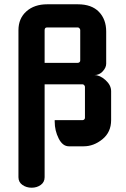

<svg xmlns="http://www.w3.org/2000/svg" viewBox="-20 -682 586 895"><path d="M66 -541Q66 -596 103 -629Q140 -662 200 -662H343Q407 -662 441 -627Q475 -592 475 -535V-385Q475 -367 459 -349.5Q443 -332 420 -332Q446 -332 472 -308.5Q498 -285 498 -257V-122Q498 -66 457.5 -33Q417 0 370 0H301Q272 0 253.5 -36.5Q235 -73 235 -115Q235 -118 235 -122H365Q369 -122 372.5 -125Q376 -128 376 -133V-277Q376 -281 372.5 -285Q369 -289 365 -289H188V144Q188 167 170 180Q152 193 127.5 193Q103 193 84.5 180Q66 167 66 144ZM188 -540V-389H342Q347 -389 350.5 -392Q354 -395 354 -400V-542Q354 -546 350.5 -550Q347 -554 343 -554H199Q188 -554 188 -541Z"/></svg>

Font: FifthLeg
Style: Bold
Weight: 700
Designer: Jakub Steiner
Version: Version 1.0